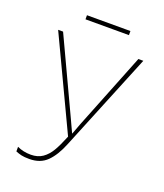

<svg xmlns="http://www.w3.org/2000/svg" viewBox="-154 -946 907 1059"><g transform="rotate(20 300.0 -417.0)"><path d="M63 -5V-32Q99 -15 143 -15Q184 -15 212 -34.5Q240 -54 260 -88Q280 -122 303 -179L50 -714H79L287 -270L298 -246Q317 -204 318 -203H319L328 -227L343 -267L521 -714H550L315 -139Q286 -67 247 -28.5Q208 10 144 10Q114 10 97 6Q80 2 63 -5ZM172 -844H427V-820H172Z"/></g></svg>

Font: Noto Sans Mono UI Thin
Style: Regular
Weight: 250
Monospace: yes
Designer: Monotype Design team
Foundry: Monotype Imaging Inc.
Version: Version 1.000